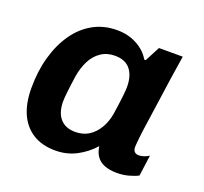

<svg xmlns="http://www.w3.org/2000/svg" viewBox="-98 -635 805 759"><g transform="rotate(20 304.5 -255.5)"><path d="M205 10Q149 10 110.5 -14Q72 -38 52 -82.5Q32 -127 32 -191Q32 -262 49 -322Q66 -382 97.5 -427Q129 -472 173.5 -496.5Q218 -521 273 -521Q320 -521 357 -501Q394 -481 413 -448H419L452 -511H552Q545 -468 537.5 -417Q530 -366 523 -315Q516 -264 509.5 -220.5Q503 -177 500 -148Q497 -119 497 -111Q497 -98 503.5 -91.5Q510 -85 522 -85Q533 -85 545 -89.5Q557 -94 564 -99L552 -11Q537 -3 513.5 3.5Q490 10 464 10Q433 10 411.5 1.5Q390 -7 378 -24Q366 -41 363 -66Q333 -32 293 -11Q253 10 205 10ZM254 -86Q286 -86 310 -101Q334 -116 350.5 -143.5Q367 -171 373 -208Q381 -263 383.5 -287Q386 -311 386 -323Q386 -370 364.5 -396.5Q343 -423 300 -423Q266 -423 241 -406Q216 -389 201 -359.5Q186 -330 180 -293Q173 -244 170.5 -220Q168 -196 168 -183Q168 -137 190 -111.5Q212 -86 254 -86Z"/></g></svg>

Font: Chivo SemiBold
Style: Italic
Weight: 600
Italic angle: -8.05°
Designer: Hector Gatti
Foundry: Omnibus-Type
Version: Version 2.002